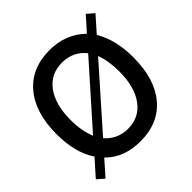

<svg xmlns="http://www.w3.org/2000/svg" viewBox="-151 -673 837 837"><g transform="rotate(-45 267.0 -254.5)"><path d="M521 -511 458 -440Q502 -367 502 -258Q502 -126 439.5 -51.5Q377 23 266 23Q163 23 103 -39L42 30L10 2L76 -72Q28 -143 28 -258Q28 -390 91 -464.5Q154 -539 265 -539Q366 -539 431 -474L489 -539ZM397 -371 159 -102Q202 -54 265 -54Q335 -54 375 -108.5Q415 -163 415 -258Q415 -324 397 -371ZM136 -141 375 -410Q334 -462 265 -462Q195 -462 155 -407.5Q115 -353 115 -258Q115 -190 136 -141Z"/></g></svg>

Font: ColatingCofangSans
Style: Regular
Weight: 400
Foundry: GNU
Version: Version 412.227;June 27, 2022;FontCreator 11.0.0.2412 32-bit